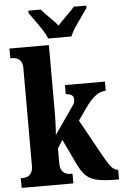

<svg xmlns="http://www.w3.org/2000/svg" viewBox="-62 -1000 670 1043"><g transform="rotate(-5 272.5 -478.0)"><path d="M13 0V-53H25Q34 -53 47 -57Q60 -61 69.5 -75Q79 -89 79 -118V-646Q79 -673 69 -686Q59 -699 46 -703Q33 -707 25 -707H13V-760H228V-378Q228 -360 227 -337.5Q226 -315 225 -295.5Q224 -276 223 -270L323 -414Q336 -430 337.5 -440.5Q339 -451 339 -457Q339 -470 327.5 -478Q316 -486 296 -486V-536H514V-486Q486 -486 458 -465.5Q430 -445 399 -400L355 -337L465 -138Q488 -96 505.5 -74.5Q523 -53 541 -53H544V0H533Q467 0 428 -8Q389 -16 365 -38.5Q341 -61 320 -106L256 -241L228 -196V-118Q228 -90 237.5 -76Q247 -62 259.5 -57.5Q272 -53 281 -53H295V0ZM227 -796Q219 -819 201.5 -845.5Q184 -872 165 -898Q146 -924 133 -943V-956H201Q216 -937 244 -910Q272 -883 290 -861Q309 -883 337 -910Q365 -937 381 -956H449V-943Q436 -924 417 -898Q398 -872 380.5 -845.5Q363 -819 354 -796Z"/></g></svg>

Font: Noto Serif ExtraCondensed ExtraBold
Style: Regular
Weight: 800
Width: 2
Designer: Monotype Design Team
Foundry: Monotype Imaging Inc.
Version: Version 2.013; ttfautohint (v1.8.4.7-5d5b)